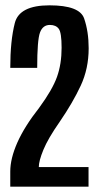

<svg xmlns="http://www.w3.org/2000/svg" viewBox="-20 -700 374 720"><path d="M18.5 0V-57Q18.5 -105.5 45.2 -165.8Q72 -226 127 -296Q176.5 -363.5 193.8 -411.8Q211 -460 211 -521Q211 -578 200.2 -592.2Q189.5 -606.5 167 -606.5Q140.5 -606.5 130 -578.2Q119.5 -550 119.5 -445.5H18.5Q18.5 -547 35.5 -613.5Q52.5 -680 165.5 -680Q278.5 -680 295.5 -630.8Q312.5 -581.5 312.5 -519Q312.5 -443 282.8 -379Q253 -315 204 -243.5Q160 -180.5 142.8 -138.5Q125.5 -96.5 125.5 -73.5H312V0Z"/></svg>

Font: Anybody Condensed Medium
Style: Regular
Weight: 500
Width: 3
Designer: Tyler Finck
Foundry: Etcetera Type Company
Version: Version 1.010; ttfautohint (v1.8.3) -l 8 -r 50 -G 200 -x 14 